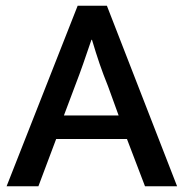

<svg xmlns="http://www.w3.org/2000/svg" viewBox="-20 -650 641 670"><path d="M203 -247H394L357 -349Q340 -391 327.5 -427.5Q315 -464 301 -511H299Q284 -467 271 -429.5Q258 -392 241 -348ZM251 -630H353L598 0H486L423 -165H176L114 0H3Z"/></svg>

Font: Mukta Malar Medium
Style: Regular
Weight: 500
Designer: Aadarsh Rajan, Girish Dalvi, Yashodeep Gholap
Foundry: Ek Type
Version: Version 2.538;PS 1.000;hotconv 16.6.51;makeotf.lib2.5.65220;